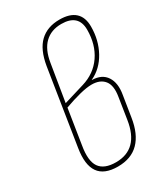

<svg xmlns="http://www.w3.org/2000/svg" viewBox="-176 -770 746 857"><g transform="rotate(-30 197.5 -341.5)"><path d="M173 8Q103 8 75 -32Q47 -72 60 -153L121 -540Q134 -618 172.5 -654.5Q211 -691 274 -691Q327 -691 354 -666.5Q381 -642 381 -594Q381 -524 350 -467.5Q319 -411 265 -386V-385Q316 -384 338.5 -349.5Q361 -315 351 -258L334 -151Q322 -73 282 -32.5Q242 8 173 8ZM175 -13Q292 -13 313 -152L330 -261Q339 -315 318 -341.5Q297 -368 253 -368Q228 -368 190.5 -358.5Q153 -349 109 -333L81 -155Q68 -80 91.5 -46.5Q115 -13 175 -13ZM112 -354 218 -386Q285 -406 322 -460Q359 -514 359 -590Q359 -670 271 -670Q219 -670 186 -638.5Q153 -607 143 -543Z"/></g></svg>

Font: Sofia Sans Condensed Thin
Style: Italic
Weight: 250
Italic angle: -9°
Version: Version 4.100